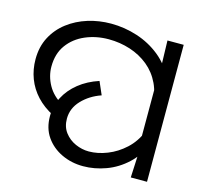

<svg xmlns="http://www.w3.org/2000/svg" viewBox="-99 -775 939 891"><g transform="rotate(15 370.5 -329.5)"><path d="M179 -185Q130 -210 97.5 -245Q65 -280 48.5 -323.5Q32 -367 32 -416Q32 -476 56.5 -522.5Q81 -569 123 -601Q165 -633 218 -649.5Q271 -666 329 -666Q394 -666 455.5 -646Q517 -626 566 -586.5Q615 -547 644 -487Q673 -427 673 -347L611 -344Q611 -405 589 -451.5Q567 -498 528.5 -529.5Q490 -561 440.5 -577Q391 -593 337 -593Q277 -593 225.5 -571Q174 -549 143 -506.5Q112 -464 112 -402Q112 -356 135.5 -313.5Q159 -271 208 -243L179 -185ZM373 7Q317 7 269.5 -15.5Q222 -38 193.5 -79Q165 -120 165 -178Q165 -227 187 -269.5Q209 -312 249.5 -344.5Q290 -377 345 -395L372 -333Q317 -314 280.5 -275.5Q244 -237 244 -187Q244 -148 264.5 -121Q285 -94 316.5 -80Q348 -66 381 -66Q424 -66 469.5 -84Q515 -102 553 -137Q591 -172 612 -224L650 -180Q626 -116 581.5 -74.5Q537 -33 482.5 -13Q428 7 373 7ZM606 -106 601 -144V-471L605 -511L601 -658H679V0H601Z"/></g></svg>

Font: odia115
Style: Regular
Weight: 400
Designer: Amélie Bonet and Sol Matas
Foundry: Google LLC
Version: Version 2.003